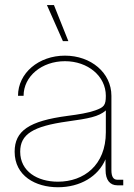

<svg xmlns="http://www.w3.org/2000/svg" viewBox="-20 -748 542 775"><path d="M213.9 7.8C303.7 7.8 376.5 -35.6 405.8 -105L406.2 -61C406.2 -22 423.3 0 453.6 0H477.5V-22.5H453.6C437.5 -22.5 429.7 -35.2 429.7 -61V-361.3C429.7 -454.1 347.2 -523.4 242.2 -523.4C136.2 -523.4 52.7 -453.1 52.7 -361.3H75.2C75.2 -440.4 148.9 -501 242.2 -501C334.5 -501 407.2 -440.9 407.2 -361.3C407.2 -322.3 399.4 -314.9 363.8 -302.2C336.4 -292.5 298.3 -286.1 252.9 -280.3C97.2 -259.8 39.1 -219.7 39.1 -135.7C39.1 -37.6 124 7.8 213.9 7.8ZM213.9 -14.6C130.9 -14.6 61.5 -56.2 61.5 -135.7C61.5 -206.1 112.8 -238.3 252.9 -257.8C337.4 -269.5 378.4 -276.9 407.2 -302.2V-213.9C407.2 -81.5 318.8 -14.6 213.9 -14.6ZM233.9 -582H255.9L197.8 -727.5H169.4Z"/></svg>

Font: Raveo Display Display Thin
Style: Regular
Weight: 100
Designer: Jakub Foglar, Rasmus Andersson (Inter)
Foundry: Jakubfoglar.com
Version: Version 1.100;Glyphs 3.2.3 (3260)